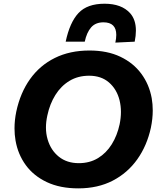

<svg xmlns="http://www.w3.org/2000/svg" viewBox="-20 -999 854 1032"><path d="M401 13.5Q303 13.5 232 -20Q161 -53.5 118.8 -111.2Q76.5 -169 63.5 -243.5Q58 -275.5 58 -309Q58 -353 67.5 -399Q89 -500 141.5 -573.8Q194 -647.5 274.8 -687.5Q355.5 -727.5 461 -727.5Q556.5 -727.5 626.5 -694.2Q696.5 -661 739.2 -603.2Q782 -545.5 795.5 -471Q801 -439 801 -405.5Q801 -360.5 791 -312.5Q770 -216 718 -142.8Q666 -69.5 586 -28Q506 13.5 401 13.5ZM403.5 -122Q462 -122 506.5 -149Q551 -176 580.5 -223.2Q610 -270.5 623 -331Q630 -365.5 630 -397.5Q630 -430 622.5 -460.5Q607.5 -519.5 565.8 -555.8Q524 -592 459 -592Q399 -592 353.2 -564.2Q307.5 -536.5 277.5 -488.2Q247.5 -440 234.5 -378.5Q227 -344.5 227 -313.5Q227 -280 236 -249.5Q253 -191.5 296.2 -156.8Q339.5 -122 403.5 -122ZM600 -770Q605 -793 605 -811.5Q605 -879 536 -879Q493.5 -879 469.8 -851.8Q446 -824.5 435.5 -775H333Q355 -879 402 -929Q449 -979 542 -979Q633.5 -979 679.5 -928Q710.5 -893 710.5 -834.5Q710.5 -807 704 -775Z"/></svg>

Font: Heraclito
Style: Bold Italic
Weight: 700
Italic angle: -12°
Designer: Kostas Bartsokas (font) & Cristiano Sobral (main changes)
Foundry: Kostas Bartsokas (font) & Cristiano Sobral (main changes)
Version: Version 1.00;July 8, 2020;FontCreator 13.0.0.2655 64-bit